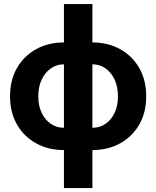

<svg xmlns="http://www.w3.org/2000/svg" viewBox="-20 -748 791 972"><path d="M303.7 11.7Q224.6 11.7 162.8 -22.5Q101.1 -56.6 65.9 -117.7Q30.8 -178.7 30.8 -260.3Q30.8 -342.3 65.9 -403.6Q101.1 -464.8 162.8 -499Q224.6 -533.2 303.7 -533.2H447.8Q526.9 -533.2 588.4 -499Q649.9 -464.8 685.1 -403.6Q720.2 -342.3 720.2 -260.3Q720.2 -178.7 685.1 -117.7Q649.9 -56.6 588.4 -22.5Q526.9 11.7 447.8 11.7ZM303.7 -101.1H447.8Q484.4 -101.1 513.7 -120.8Q543 -140.6 560.1 -176.5Q577.1 -212.4 577.1 -260.3Q577.1 -309.1 560.1 -345.5Q543 -381.8 513.7 -402.1Q484.4 -422.4 447.8 -422.4H303.7Q267.1 -422.4 237.8 -402.1Q208.5 -381.8 191.2 -345.5Q173.8 -309.1 173.8 -260.3Q173.8 -212.4 191.2 -176.5Q208.5 -140.6 237.8 -120.8Q267.1 -101.1 303.7 -101.1ZM303.7 204.1V-727.5H447.8V204.1Z"/></svg>

Font: Inter 28pt
Style: Bold
Weight: 700
Designer: Rasmus Andersson
Foundry: rsms
Version: Version 4.001;git-66647c0bb